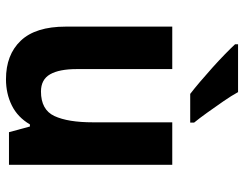

<svg xmlns="http://www.w3.org/2000/svg" viewBox="-107 -699 816 642"><g transform="rotate(90 301.0 -378.0)"><path d="M531 -546V0H422L403 -70H396Q372 -29 332.5 -9.5Q293 10 245 10Q163 10 116 -39.5Q69 -89 69 -190V-546H211V-227Q211 -168 228.5 -137.5Q246 -107 286 -107Q347 -107 368 -152Q389 -197 389 -281V-546ZM288 -766Q300 -744 319 -716.5Q338 -689 357 -662.5Q376 -636 390 -619V-606H294Q277 -619 254 -638.5Q231 -658 206.5 -680Q182 -702 161.5 -722Q141 -742 128 -756V-766Z"/></g></svg>

Font: Noto Sans Gujarati SemiCondensed
Style: Bold
Weight: 700
Width: 4
Designer: Jelle Bosma - Monotype Design Team, Universal Thirst
Foundry: Monotype Imaging Inc.
Version: Version 2.106; ttfautohint (v1.8.4.7-5d5b)